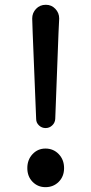

<svg xmlns="http://www.w3.org/2000/svg" viewBox="-20 -773 383 806"><path d="M131.8 -273.4 117.2 -634.8 115.2 -695.3Q115.2 -718.8 131.3 -735.8Q147.5 -752.9 171.9 -752.9H172.9Q196.3 -752.9 212.4 -735.8Q228.5 -718.8 228.5 -695.3L225.6 -634.8L211.9 -273.4Q210.9 -257.8 199.2 -246.6Q187.5 -235.4 171.4 -235.4Q155.3 -235.4 143.6 -246.6Q131.8 -257.8 131.8 -273.4ZM170.9 12.7Q138.7 12.7 116.7 -9.8Q94.7 -32.2 94.7 -67.4Q94.7 -102.5 116.7 -126Q138.7 -149.4 170.9 -149.4Q204.1 -149.4 226.6 -126Q249 -102.5 249 -67.4Q249 -32.2 226.6 -9.8Q204.1 12.7 170.9 12.7Z"/></svg>

Font: Gen Jyuu Gothic Medium
Style: Regular
Weight: 500
Designer: [Source Han Sans]
Ryoko NISHIZUKA  (kana & ideographs); Paul D. Hunt (Latin, Greek & Cyrillic); Wenlong ZHANG  (bopomofo
Version: Version 1.002.20150607